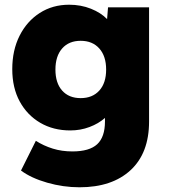

<svg xmlns="http://www.w3.org/2000/svg" viewBox="-20 -564 718 814"><path d="M317 230Q248 230 180 210.5Q112 191 69 159L132 33Q165 54 203.5 66Q242 78 287 78Q359 78 392 47.5Q425 17 425 -49V-64Q398 -40 359.5 -25.5Q321 -11 278 -11Q206 -11 150.5 -43.5Q95 -76 63.5 -134Q32 -192 32 -271Q32 -351 63 -412.5Q94 -474 148.5 -509Q203 -544 273 -544Q323 -544 365.5 -527Q408 -510 434 -483L438 -533H612V-49Q612 85 533.5 157.5Q455 230 317 230ZM322 -148Q372 -148 401 -180Q430 -212 430 -269Q430 -326 401 -358.5Q372 -391 322 -391Q272 -391 243.5 -358.5Q215 -326 215 -269Q215 -212 243.5 -180Q272 -148 322 -148Z"/></svg>

Font: Lexend ExtraBold
Style: Regular
Weight: 800
Designer: Bonnie Shaver-Troup, Thomas Jockin
Foundry: Lexend
Version: Version 1.007; ttfautohint (v1.8.3)